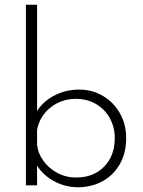

<svg xmlns="http://www.w3.org/2000/svg" viewBox="-20 -780 602 808"><path d="M511 -199Q511 -135 483.5 -88Q456 -41 410 -16.5Q364 8 308 8Q255 8 208.5 -17Q162 -42 136 -83V0H89V-760H136V-313Q162 -354 209.5 -378.5Q257 -403 313 -403Q368 -403 413 -376.5Q458 -350 484.5 -303.5Q511 -257 511 -199ZM463 -199Q463 -244 442.5 -282Q422 -320 384.5 -342Q347 -364 300 -364Q238 -364 192.5 -327.5Q147 -291 136 -234V-173Q139 -136 162 -104Q185 -72 221 -52.5Q257 -33 300 -33Q374 -33 418.5 -79Q463 -125 463 -199Z"/></svg>

Font: Josefin Sans Light
Style: Regular
Weight: 300
Designer: Santiago Orozco
Foundry: Typemade
Version: Version 2.000